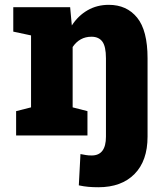

<svg xmlns="http://www.w3.org/2000/svg" viewBox="-20 -558 672 791"><path d="M385.3 213.4Q362.8 213.4 343.8 211.7Q324.7 210 304.7 205.6L311.5 76.7Q325.2 79.1 334.2 80.8Q343.3 82.5 357.9 82.5Q416.5 82.5 416.5 4.9V-317.9Q416.5 -366.7 401.6 -386.7Q386.7 -406.7 356.9 -406.7Q308.1 -406.7 279.3 -364.3V-115.7L340.3 -100.1V0H46.4V-100.1L107.9 -115.7V-412.1L34.7 -427.7V-528.3H269L275.9 -453.1Q301.8 -493.2 340.6 -515.6Q379.4 -538.1 428.2 -538.1Q502 -538.1 544.9 -485.4Q587.9 -432.6 587.9 -317.9V4.9Q587.9 104.5 534.2 158.9Q480.5 213.4 385.3 213.4Z"/></svg>

Font: Roboto Slab Black
Style: Regular
Weight: 900
Designer: Google
Version: Version 2.000; ttfautohint (v1.8.1.43-b0c9)